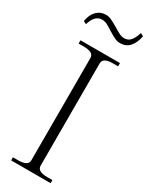

<svg xmlns="http://www.w3.org/2000/svg" viewBox="-232 -926 754 969"><g transform="rotate(30 144.5 -442.0)"><path d="M-4 -793Q3 -833 24.5 -854.5Q46 -876 78 -876Q94 -876 109 -869Q124 -862 150 -847Q172 -833 186.5 -826Q201 -819 215 -819Q238 -819 252 -835.5Q266 -852 276 -884L293 -875Q285 -833 264 -810Q243 -787 209 -787Q194 -787 178.5 -794Q163 -801 139 -816Q118 -830 103 -837.5Q88 -845 73 -845Q31 -845 13 -784ZM30 -18H58Q88 -18 103 -26Q118 -34 118 -52V-647Q118 -665 103 -673Q88 -681 58 -681H30V-700H260V-681H232Q202 -681 187 -673Q172 -665 172 -647V-52Q172 -34 187 -26Q202 -18 232 -18H260V0H30Z"/></g></svg>

Font: Taviraj ExtraLight
Style: Regular
Weight: 200
Designer: Katatrad Team
Foundry: CadsonDemak
Version: Version 1.030